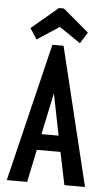

<svg xmlns="http://www.w3.org/2000/svg" viewBox="-56 -836 487 873"><g transform="rotate(5 187.5 -400.0)"><path d="M88 -649 189 -715 286 -649 318 -700 200 -800H177L56 -698ZM272 0H366L213 -631H162L9 0H102L133 -149H241ZM188 -412 226 -222H148Z"/></g></svg>

Font: Inconsolata Condensed
Style: Bold
Weight: 700
Width: 3
Monospace: yes
Designer: Raph Levien, Cyreal, Brenton Simpson
Foundry: Raph Levien, Cyreal, Google
Version: Version 3.100